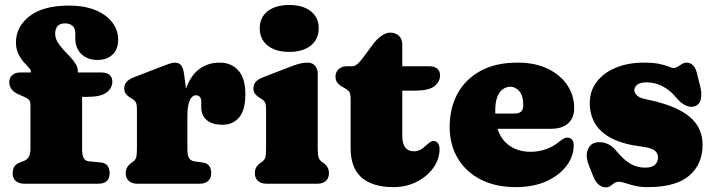

<svg xmlns="http://www.w3.org/2000/svg" viewBox="-20 -754 2934 788"><path d="M317 -142Q317 -118.5 323.2 -106Q329.5 -93.5 345 -92L395 -87Q414 -85 422 -72.8Q430 -60.5 430 -43Q430 0 383 0H79Q57.5 0 44.8 -11.2Q32 -22.5 32 -42Q32 -61 40.2 -72Q48.5 -83 67 -89.5L77 -93Q90 -97.5 97.5 -109Q105 -120.5 105 -144V-324.5Q105 -337 99 -344Q93 -351 74 -359L62 -364Q38 -374 28 -387Q18 -400 18 -417Q18 -434.5 30 -445.5Q42 -456.5 62 -456.5H162L106.5 -436V-462Q106.5 -468 97.2 -477.5Q88 -487 76 -501Q64 -515 54.8 -534.5Q45.5 -554 45.5 -580Q45.5 -644.5 101.5 -687.8Q157.5 -731 261.5 -731Q328 -731 373.2 -711.8Q418.5 -692.5 441.8 -660.8Q465 -629 465 -592Q465 -551 441.5 -529.5Q418 -508 381 -508Q339 -508 314 -532.2Q289 -556.5 289 -597.5V-618.5Q289 -639 277.2 -648.5Q265.5 -658 247 -658Q226 -658 216.2 -646.8Q206.5 -635.5 206.5 -616Q206.5 -598 216 -582Q225.5 -566 239.2 -551.2Q253 -536.5 266.8 -522Q280.5 -507.5 290 -492.5Q299.5 -477.5 299.5 -461V-420L267 -456.5H397Q417.5 -456.5 429.2 -447Q441 -437.5 441 -419.5Q441 -392.5 417.5 -374.5Q394 -356.5 339 -356.5H317Z M726 -264Q726 -345 745.8 -396.5Q765.5 -448 800.5 -472.5Q835.5 -497 881 -497Q930 -497 958.5 -464.5Q987 -432 987 -367Q987 -302 961.2 -272Q935.5 -242 893.5 -242Q850 -242 828 -261.5Q806 -281 806 -314.5V-336Q806 -350 800 -356.5Q794 -363 784 -363Q774 -363 766 -353.8Q758 -344.5 753.5 -325.8Q749 -307 749 -279ZM736 -446 749 -348V-142Q749 -118.5 755.2 -106.5Q761.5 -94.5 777 -92L812 -87Q831 -84.5 839 -72.5Q847 -60.5 847 -43Q847 -23 834.5 -11.5Q822 0 800 0H543Q521.5 0 508.8 -11.5Q496 -23 496 -43Q496 -58 502.5 -68.2Q509 -78.5 521 -87L528 -92Q535 -97 538.5 -106.8Q542 -116.5 542 -142V-305Q542 -327.5 536.5 -335.8Q531 -344 522 -349L515 -353Q504 -359.5 497 -368.2Q490 -377 490 -391Q490 -407 499.5 -418Q509 -429 530 -437L636 -478Q658 -486.5 672.8 -491.8Q687.5 -497 699 -497Q714 -497 723.2 -486Q732.5 -475 736 -446Z M1284 -452V-142Q1284 -116.5 1287.8 -107Q1291.5 -97.5 1298 -92L1305 -87Q1317 -79 1323.5 -68.5Q1330 -58 1330 -43Q1330 -23 1317.5 -11.5Q1305 0 1283 0H1073Q1051.5 0 1038.8 -11.5Q1026 -23 1026 -43Q1026 -58 1032.5 -68.5Q1039 -79 1051 -87L1058 -92Q1065 -97.5 1068.5 -107Q1072 -116.5 1072 -142V-305Q1072 -327.5 1066.5 -335.8Q1061 -344 1052 -349L1045 -353Q1034 -360 1027 -368.5Q1020 -377 1020 -391Q1020 -407 1029.5 -418Q1039 -429 1060 -437L1166 -478Q1191.5 -488 1208 -492.5Q1224.5 -497 1243 -497Q1262 -497 1273 -484.2Q1284 -471.5 1284 -452ZM1167 -541Q1111 -541 1078.5 -567Q1046 -593 1046 -638Q1046 -682.5 1078.5 -708Q1111 -733.5 1167 -733.5Q1223 -733.5 1255.5 -708Q1288 -682.5 1288 -638Q1288 -593 1255.5 -567Q1223 -541 1167 -541Z M1391.5 -394 1384.5 -398Q1372 -405 1364.5 -414.8Q1357 -424.5 1357 -440Q1357 -458.5 1370 -470.2Q1383 -482 1403 -482H1425Q1435 -482 1445.2 -490Q1455.5 -498 1469 -516L1513 -575Q1527 -594 1545.8 -607Q1564.5 -620 1581 -620Q1603.5 -620 1617.2 -607Q1631 -594 1631 -570V-197Q1631 -165.5 1643 -149.2Q1655 -133 1679 -133Q1694 -133 1705.5 -139.5Q1717 -146 1726.2 -154.8Q1735.5 -163.5 1744 -169.8Q1752.5 -176 1761.5 -175Q1771 -174.5 1777.5 -165.8Q1784 -157 1784 -142Q1784 -101 1758.5 -65.2Q1733 -29.5 1690 -7.8Q1647 14 1595 14Q1509.5 14 1464.2 -25.2Q1419 -64.5 1419 -146V-350Q1419 -372.5 1411.2 -380Q1403.5 -387.5 1391.5 -394ZM1558 -382V-482H1742Q1762.5 -482 1774.2 -472.5Q1786 -463 1786 -445Q1786 -418 1762.5 -400Q1739 -382 1684 -382Z M2336.5 -311Q2336.5 -270 2311.8 -247.8Q2287 -225.5 2242.5 -225.5H1961V-288H2093.5Q2127.5 -288 2127.5 -321.5Q2127.5 -362 2111.2 -380Q2095 -398 2074.5 -398Q2058 -398 2043.8 -388Q2029.5 -378 2021 -356.2Q2012.5 -334.5 2012.5 -298.5Q2012.5 -213.5 2052.2 -172.2Q2092 -131 2158.5 -131Q2189 -131 2218.5 -141Q2248 -151 2272 -170Q2286.5 -181.5 2294.5 -185.8Q2302.5 -190 2310 -189Q2319 -188.5 2326.8 -181.5Q2334.5 -174.5 2334.5 -157Q2334.5 -112.5 2305.2 -73.5Q2276 -34.5 2222.8 -10.2Q2169.5 14 2096.5 14Q2014.5 14 1953.5 -17Q1892.5 -48 1859 -103.8Q1825.5 -159.5 1825.5 -233Q1825.5 -309.5 1857.5 -369Q1889.5 -428.5 1951.8 -462.8Q2014 -497 2104.5 -497Q2177 -497 2229 -471.5Q2281 -446 2308.8 -403.8Q2336.5 -361.5 2336.5 -311Z M2634.5 -416Q2607.5 -416 2595.5 -406.5Q2583.5 -397 2583.5 -384Q2583.5 -376 2588.5 -368.8Q2593.5 -361.5 2602.8 -356Q2612 -350.5 2625.5 -348Q2712.5 -330.5 2764.8 -304Q2817 -277.5 2840.2 -241.5Q2863.5 -205.5 2863.5 -160Q2863.5 -80 2808.5 -33Q2753.5 14 2638.5 14Q2608.5 14 2585.8 8.5Q2563 3 2546.8 -2.5Q2530.5 -8 2519.5 -8Q2508.5 -8 2500.8 -2.2Q2493 3.5 2485.2 9.2Q2477.5 15 2466.5 15Q2451 15 2437.8 4.2Q2424.5 -6.5 2414.5 -31L2396.5 -76Q2383 -110.5 2390.8 -135Q2398.5 -159.5 2418.5 -167Q2439.5 -174.5 2464.5 -166.8Q2489.5 -159 2506.5 -138Q2522.5 -118.5 2540 -102.2Q2557.5 -86 2579.2 -76Q2601 -66 2629.5 -66Q2655 -66 2667.8 -77.5Q2680.5 -89 2680.5 -107Q2680.5 -119 2674.5 -128Q2668.5 -137 2654.2 -143Q2640 -149 2615.5 -152Q2538 -161.5 2490.8 -186Q2443.5 -210.5 2422 -247.5Q2400.5 -284.5 2400.5 -331Q2400.5 -381 2429 -418.2Q2457.5 -455.5 2507.5 -476.2Q2557.5 -497 2622.5 -497Q2662.5 -497 2687.2 -491.5Q2712 -486 2725 -480.5Q2738 -475 2742.5 -475Q2753 -475 2761.8 -480.5Q2770.5 -486 2779.2 -491.5Q2788 -497 2798.5 -497Q2812 -497 2823.2 -487Q2834.5 -477 2840.5 -453L2854.5 -396Q2861.5 -369 2856 -346Q2850.5 -323 2828.5 -317Q2811.5 -312.5 2792.2 -322.2Q2773 -332 2756.5 -352Q2732.5 -382 2700.8 -399Q2669 -416 2634.5 -416Z"/></svg>

Font: Fraunces SuperSoft
Style: Regular
Weight: 900
Version: Version 1.000;[b76b70a41]